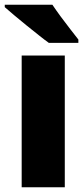

<svg xmlns="http://www.w3.org/2000/svg" viewBox="-30 -837 353 806"><path d="M242 -51H61V-604H242ZM190 -817Q204 -796 224.5 -768Q245 -740 265.5 -714Q286 -688 299 -671V-657H175Q158 -669 133 -689Q108 -709 80.5 -731Q53 -753 29 -773.5Q5 -794 -10 -807V-817Z"/></svg>

Font: Noto Sans Tamil UI SemiCondensed Black
Style: Regular
Weight: 900
Width: 4
Designer: Jelle Bosma - Monotype Design Team
Foundry: Monotype Imaging Inc.
Version: Version 2.004; ttfautohint (v1.8.4.7-5d5b)